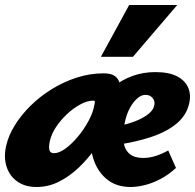

<svg xmlns="http://www.w3.org/2000/svg" viewBox="-24 -731 779 767"><path d="M122 16Q76 16 45 -6Q14 -28 2 -66Q-10 -104 1 -150Q10 -190 35.5 -231Q61 -272 98.5 -309Q136 -346 183 -375Q230 -404 282.5 -421Q335 -438 390 -438Q420 -438 434.5 -427.5Q449 -417 454 -399Q459 -381 460 -361Q457 -337 443 -300Q429 -263 407 -220.5Q385 -178 355.5 -136.5Q326 -95 289.5 -60.5Q253 -26 211 -5Q169 16 122 16ZM192 -119Q212 -119 237.5 -137.5Q263 -156 287.5 -185.5Q312 -215 330 -248.5Q348 -282 353 -312Q356 -324 354.5 -326.5Q353 -329 348 -329Q325 -329 297 -314Q269 -299 243.5 -275Q218 -251 199.5 -223Q181 -195 175 -167Q170 -143 173.5 -131Q177 -119 192 -119ZM498 16Q437 16 398 -19Q359 -54 345 -110.5Q331 -167 342 -233Q351 -280 373.5 -318.5Q396 -357 430 -385Q464 -413 506.5 -428Q549 -443 596 -443Q652 -443 684.5 -425.5Q717 -408 728.5 -379Q740 -350 731 -315Q720 -269 680.5 -236.5Q641 -204 579 -183.5Q517 -163 439 -152L422 -223Q458 -228 495.5 -239.5Q533 -251 560 -269Q587 -287 592 -309Q595 -321 591 -330.5Q587 -340 578.5 -346Q570 -352 556 -352Q541 -352 524.5 -338Q508 -324 494 -298Q480 -272 473 -234Q465 -195 469.5 -164Q474 -133 493.5 -116.5Q513 -100 547 -100Q572 -100 596.5 -107.5Q621 -115 648 -130L679 -60Q647 -31 614.5 -14.5Q582 2 552 9Q522 16 498 16ZM379 -504 492 -711H684L507 -504Z"/></svg>

Font: Ysabeau Infant Black
Style: Italic
Weight: 900
Italic angle: -12°
Designer: Christian Thalmann (Catharsis Fonts)
Version: Version 2.001;gftools[0.9.30]; featfreeze: ss01,ss02,lnum